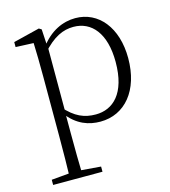

<svg xmlns="http://www.w3.org/2000/svg" viewBox="-115 -614 854 966"><g transform="rotate(-15 312.0 -131.0)"><path d="M42 260H299V233L175 223H154L42 233ZM132 260H198C196 199 195 101 195 32V-71L196 -80V-420L194 -425L189 -511L176 -519L39 -485V-459L132 -455C134 -405 135 -347 135 -278V32C135 102 134 199 132 260ZM355 14C483 14 572 -91 572 -259C572 -418 487 -522 366 -522C302 -522 234 -493 181 -420H169L178 -389C241 -461 293 -482 346 -482C440 -482 506 -406 506 -257C506 -92 431 -27 342 -27C283 -27 235 -46 181 -108L169 -75H182C234 -5 297 14 355 14Z"/></g></svg>

Font: Source Han Serif TW VF
Style: Regular
Weight: 250
Designer: Ryoko NISHIZUKA 西塚涼子 (kana & ideographs); Frank Grießhammer (Latin, Greek & Cyrillic); Wenlong ZHANG 张文龙 (bopomofo); San
Foundry: Adobe
Version: Version 2.002;hotconv 1.1.0;makeotfexe 2.6.0